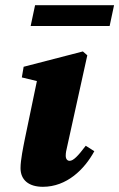

<svg xmlns="http://www.w3.org/2000/svg" viewBox="-20 -703 459 739"><path d="M59 -56C59 -10 91 16 145 16C237 16 305 -51 343 -121L310 -142C280 -102 262 -84 248 -84C239 -84 233 -91 233 -104C233 -114 235 -125 239 -141L316 -490L299 -505L71 -446L64 -405L122 -391L75 -165C70 -139 59 -88 59 -56ZM98 -603H402L419 -683H115Z"/></svg>

Font: Source Serif Pro Black
Style: Italic
Weight: 900
Italic angle: -12°
Designer: Frank Grießhammer
Foundry: Adobe Systems Incorporated
Version: Version 3.001;hotconv 1.0.111;makeotfexe 2.5.65597